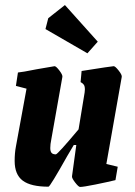

<svg xmlns="http://www.w3.org/2000/svg" viewBox="-20 -731 533 760"><path d="M462 -427 401 -82 446 -71 437 -18Q404 -10 357 -0.5Q310 9 297 9Q291 9 277.5 -8.5Q264 -26 265 -33L282 -157H272L246 -113Q178 8 172 8Q102 8 70 -16Q38 -40 38 -94Q38 -125 43 -151L85 -380L43 -391L51 -444Q66 -445 126 -457Q194 -469 196 -469Q202 -469 215 -452Q228 -435 227 -427L183 -179Q179 -160 179 -145Q179 -132 184 -126Q189 -120 201 -120Q208 -120 291 -219L315 -365Q316 -370 316 -377Q316 -390 311.5 -396Q307 -402 299 -406L303 -450Q423 -469 430 -469Q436 -469 449.5 -452Q463 -435 462 -427ZM326 -520 160 -616 171 -659 237 -711 367 -566Z"/></svg>

Font: Grenze
Style: Bold Italic
Weight: 700
Italic angle: -10°
Designer: Renata Polastri
Foundry: Omnibus-Type
Version: Version 1.002; ttfautohint (v1.8)